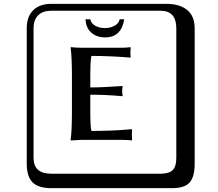

<svg xmlns="http://www.w3.org/2000/svg" viewBox="-20 -774 1140 1006"><path d="M630.9 -672.9Q615.7 -577.6 529.8 -578.1Q486.8 -578.1 458.5 -603Q430.2 -627.9 428.2 -672.9H453.1Q457 -651.9 478.5 -639.4Q500 -627 529.8 -627Q558.6 -627 580.8 -639.4Q603 -651.9 606.9 -672.9ZM453.1 -190.9Q453.1 -109.9 459 -87.9Q503.9 -87.9 556.9 -89.8Q609.9 -91.8 640.6 -94.7L670.9 -97.2L671.9 -94.2Q671.9 -91.3 671.4 -81.5Q670.9 -71.8 670.9 -67.9Q670.9 -64 671.4 -54.9Q671.9 -45.9 671.9 -41L670.9 -38.1Q652.8 -41 626 -41H404.8L350.1 -38.1V-41Q356.9 -87.9 356.9 -190.9V-374Q356.9 -475.1 350.1 -523.9L351.1 -526.9Q379.9 -523.9 404.8 -523.9H618.2Q645 -523.9 663.1 -526.9L665 -523.9Q663.1 -503.9 663.1 -498Q663.1 -486.8 665 -475.1L663.1 -472.2Q560.1 -481 459 -481Q453.1 -459 453.1 -374V-315.9Q517.1 -315.9 620.1 -323.2L623 -320.8Q620.1 -311 620.1 -296.9Q620.1 -281.7 623 -272L620.1 -270Q538.1 -277.8 453.1 -277.8ZM249 -717.8Q204.1 -717.8 179.9 -693.8Q155.8 -669.9 155.8 -625V53.2Q155.8 136.2 249 136.2H820.8Q865.7 136.2 884.8 117.2Q903.8 98.1 903.8 53.2V-625Q903.8 -717.8 820.8 -717.8ZM1000 84Q1000 152.8 973.4 182.4Q946.8 211.9 880.9 211.9H249Q181.2 211.9 150.6 181.4Q120.1 150.9 120.1 84V-625Q120.1 -687 154.1 -720.5Q188 -753.9 249 -753.9H851.1Q920.9 -753.9 960.4 -721.9Q1000 -689.9 1000 -625Z"/></svg>

Font: Linux Biolinum Keyboard
Style: Regular
Weight: 700
Designer: Philipp H. Poll
Foundry: Philipp H. Poll
Version: Version 0.6.1 ; ttfautohint (v0.9)